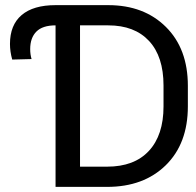

<svg xmlns="http://www.w3.org/2000/svg" viewBox="-20 -731 766 751"><path d="M293 -631.8V-79.1H398.9Q505.4 -79.1 562.5 -140.9Q619.6 -202.6 619.6 -314.9V-396.5Q619.6 -509.8 563 -570.8Q506.3 -631.8 403.3 -631.8ZM197.3 -710.9H403.3Q543 -710.9 628.9 -625.7Q714.8 -540.5 714.8 -395.5V-314.9Q714.8 -169.4 628.4 -84.7Q542 0 398.9 0H197.3V-631.8Q146.5 -631.8 122.3 -607.4Q98.1 -583 98.1 -539.1Q98.1 -517.6 103.5 -500L27.8 -498Q19 -529.3 19 -559.1Q19 -633.3 64.7 -672.1Q110.4 -710.9 197.3 -710.9Z"/></svg>

Font: Bert Sans Medium
Style: Regular
Weight: 500
Designer: Christian Robertson, Adam Twardoch, & Cristiano Sobral
Foundry: Google
Version: Version 12.135;January 10, 2020;FontCreator 12.0.0.2547 64-b